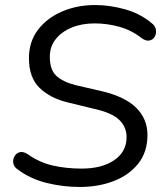

<svg xmlns="http://www.w3.org/2000/svg" viewBox="-20 -734 655 763"><path d="M297 9Q230 9 165.5 -7Q101 -23 51 -60Q36 -70 33 -84.5Q30 -99 37 -112Q44 -125 57.5 -129Q71 -133 89 -122Q137 -88 190.5 -76Q244 -64 304 -64Q385 -64 434 -97.5Q483 -131 483 -189Q483 -229 454 -257.5Q425 -286 352 -302L249 -327Q179 -344 137 -385Q95 -426 95 -503Q95 -568 130.5 -615Q166 -662 226 -688Q286 -714 358 -714Q416 -714 477 -697Q538 -680 584 -641Q597 -631 599.5 -616Q602 -601 595 -588.5Q588 -576 574 -573Q560 -570 542 -583Q503 -614 454.5 -627.5Q406 -641 356 -641Q305 -641 265 -624.5Q225 -608 201.5 -578.5Q178 -549 178 -508Q178 -457 203.5 -433Q229 -409 279 -396L383 -372Q477 -350 521.5 -305.5Q566 -261 566 -198Q566 -130 529.5 -84Q493 -38 432 -14.5Q371 9 297 9Z"/></svg>

Font: Nunito
Style: Italic
Weight: 400
Italic angle: -9°
Designer: Vernon Adams
Foundry: Vernon Adams
Version: Version 3.601; ttfautohint (v1.8.2.53-6de2)